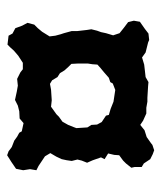

<svg xmlns="http://www.w3.org/2000/svg" viewBox="23 -604 452 538"><g transform="rotate(90 249.0 -335.0)"><path d="M237 -156 220 -159 201 -157 183 -166 174 -173H156L136 -160L122 -148L113 -138L105 -130L80 -133L74 -144L59 -152L52 -171L44 -186L49 -205L59 -215L69 -227L82 -248L80 -264L76 -279L73 -288L67 -310V-326L64 -352L62 -365L66 -381L70 -392L73 -406L79 -426L73 -444L58 -456L42 -468L38 -484L41 -501L61 -515L74 -525L92 -527L99 -524L111 -521L127 -517L141 -507L161 -513L178 -515L196 -517L210 -525L221 -524L254 -522H265L282 -519H298L318 -510L330 -502L345 -514L364 -520L381 -532L386 -536L401 -541L412 -537L426 -530L438 -512L448 -506V-486L450 -477L438 -462L430 -454L415 -443L414 -429L410 -412L426 -402L421 -392L429 -369L436 -353L430 -338L427 -326L431 -310L429 -296L426 -282L419 -267L409 -250L418 -235L433 -225L445 -217L457 -211L454 -193L457 -174L453 -154L434 -141L415 -129L404 -133L392 -142L374 -149L363 -157L352 -163L348 -170L325 -175L312 -164L292 -163L276 -159L260 -151ZM215 -249 231 -252 261 -254 279 -252 300 -267 307 -274 321 -284 330 -300 336 -315 339 -323 337 -354 330 -365 329 -381 322 -394 304 -406 302 -414 285 -419 265 -427 232 -432 214 -425 210 -418 198 -414 182 -400 171 -391 161 -382 160 -368 158 -355V-328L159 -309L167 -301L177 -290L185 -277L196 -270L205 -255Z"/></g></svg>

Font: Winky Rough Medium
Style: Regular
Weight: 500
Designer: Simon Atzbach
Foundry: typofactur
Version: Version 1.206; ttfautohint (v1.8.4.7-5d5b)